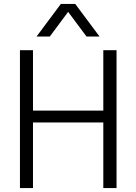

<svg xmlns="http://www.w3.org/2000/svg" viewBox="-20 -952 690 972"><path d="M503 0V-698H570V0ZM81 0V-698H147V0ZM134 -332V-392H516V-332ZM165 -767 288 -932H361L484 -767H418L325 -892L232 -767Z"/></svg>

Font: Azeret Mono Thin ExtraLight
Style: Regular
Weight: 250
Version: Version 1.002